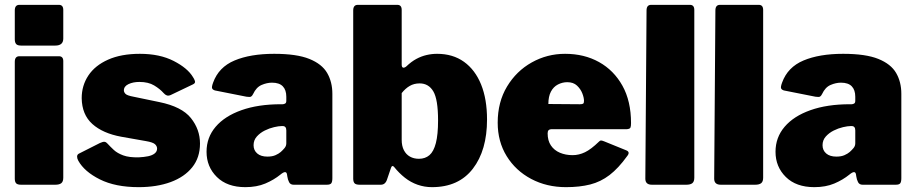

<svg xmlns="http://www.w3.org/2000/svg" viewBox="-20 -762 3783 792"><path d="M241 -29Q241 -13 233 -6.5Q225 0 208 0H67Q52 0 46.5 -6Q41 -12 41 -25V-507Q41 -530 60 -530H223Q241 -530 241 -510ZM241 -603Q241 -574 208 -574H67Q52 -574 46.5 -580.5Q41 -587 41 -600V-719Q41 -742 60 -742H223Q241 -742 241 -721Z M655 -378Q640 -395 616 -409.5Q592 -424 555 -424Q529 -424 510 -415Q491 -406 491 -389Q491 -382 497.5 -375Q504 -368 531 -363L637 -341Q730 -322 767.5 -275Q805 -228 805 -170Q805 -112 773 -72Q741 -32 684 -11Q627 10 552 10Q456 10 392 -22Q328 -54 303 -99Q298 -108 298 -116Q298 -124 305 -128L392 -172Q405 -178 411.5 -177Q418 -176 423 -170Q435 -157 449.5 -143.5Q464 -130 488.5 -121Q513 -112 553 -113Q574 -114 591 -117.5Q608 -121 618 -129Q628 -137 628 -149Q628 -159 619.5 -167Q611 -175 582 -180L480 -198Q404 -212 361 -250.5Q318 -289 317 -357Q317 -409 344.5 -450.5Q372 -492 426 -516Q480 -540 557 -540Q639 -540 696.5 -510.5Q754 -481 776 -444Q781 -437 784 -428Q787 -419 776 -414L684 -370Q675 -366 668 -368.5Q661 -371 655 -378Z M1137 -42Q1110 -20 1074.5 -5Q1039 10 992 10Q917 10 874.5 -32Q832 -74 832 -136Q832 -195 869.5 -239Q907 -283 976 -307.5Q1045 -332 1139 -332H1146Q1150 -332 1155.5 -334.5Q1161 -337 1161 -346V-363Q1161 -391 1146.5 -406Q1132 -421 1102 -421Q1081 -421 1059 -411.5Q1037 -402 1024 -374Q1020 -366 1015.5 -363.5Q1011 -361 997 -363L866 -389Q859 -391 855.5 -396.5Q852 -402 859 -421Q882 -485 947.5 -512.5Q1013 -540 1111 -540Q1204 -540 1256 -519Q1308 -498 1329.5 -461Q1351 -424 1351 -375V-27Q1351 -12 1346.5 -6Q1342 0 1328 0H1191Q1178 0 1172.5 -10.5Q1167 -21 1165 -35L1164 -42Q1161 -62 1137 -42ZM1161 -224Q1161 -242 1146 -242H1142Q1130 -242 1110.5 -237.5Q1091 -233 1072 -223.5Q1053 -214 1039.5 -199Q1026 -184 1026 -163Q1026 -142 1041 -129Q1056 -116 1083 -116Q1103 -116 1116.5 -122Q1130 -128 1138 -135Q1147 -143 1154 -151.5Q1161 -160 1161 -171V-224Z M1464 0Q1448 0 1442.5 -6Q1437 -12 1437 -25V-719Q1437 -742 1456 -742H1619Q1637 -742 1637 -721V-496Q1637 -484 1643 -483Q1649 -482 1656 -488Q1677 -508 1697.5 -519Q1718 -530 1739.5 -535Q1761 -540 1783 -540Q1848 -540 1894 -507Q1940 -474 1964.5 -413.5Q1989 -353 1989 -269Q1989 -142 1930.5 -66Q1872 10 1762 10Q1731 10 1702.5 0Q1674 -10 1650 -29Q1626 -48 1606 -73Q1602 -78 1598.5 -77Q1595 -76 1593 -70L1577 -23Q1570 0 1551 0ZM1637 -185Q1637 -160 1646 -142.5Q1655 -125 1671 -116Q1687 -107 1708 -107Q1734 -107 1751.5 -122Q1769 -137 1778 -172Q1787 -207 1787 -265Q1787 -352 1767.5 -385Q1748 -418 1711 -418Q1688 -418 1670 -407.5Q1652 -397 1637 -378Z M2239 -212Q2239 -182 2252.5 -162Q2266 -142 2289.5 -132Q2313 -122 2342 -122Q2368 -122 2393 -134Q2418 -146 2451 -178Q2455 -182 2458.5 -182.5Q2462 -183 2472 -179L2563 -142Q2581 -135 2567 -118Q2531 -68 2494.5 -40Q2458 -12 2414.5 -1Q2371 10 2315 10Q2235 10 2171 -24Q2107 -58 2070 -118Q2033 -178 2033 -256Q2033 -341 2071.5 -405Q2110 -469 2173.5 -504.5Q2237 -540 2311 -540Q2390 -540 2451 -506Q2512 -472 2547.5 -408.5Q2583 -345 2583 -254Q2583 -241 2580.5 -235.5Q2578 -230 2565 -229H2254Q2247 -229 2243 -225Q2239 -221 2239 -212ZM2372 -332Q2382 -332 2385.5 -334.5Q2389 -337 2389 -346Q2389 -359 2382 -377Q2375 -395 2360 -409Q2345 -423 2320 -423Q2300 -423 2281.5 -413.5Q2263 -404 2252.5 -384Q2242 -364 2242 -333Z M2844 -29Q2844 -13 2836 -6.5Q2828 0 2811 0H2669Q2642 0 2642 -25L2647 -719Q2647 -742 2666 -742H2826Q2844 -742 2844 -721Z M3128 -29Q3128 -13 3120 -6.5Q3112 0 3095 0H2953Q2926 0 2926 -25L2931 -719Q2931 -742 2950 -742H3110Q3128 -742 3128 -721Z M3484 -42Q3457 -20 3421.5 -5Q3386 10 3339 10Q3264 10 3221.5 -32Q3179 -74 3179 -136Q3179 -195 3216.5 -239Q3254 -283 3323 -307.5Q3392 -332 3486 -332H3493Q3497 -332 3502.5 -334.5Q3508 -337 3508 -346V-363Q3508 -391 3493.5 -406Q3479 -421 3449 -421Q3428 -421 3406 -411.5Q3384 -402 3371 -374Q3367 -366 3362.5 -363.5Q3358 -361 3344 -363L3213 -389Q3206 -391 3202.5 -396.5Q3199 -402 3206 -421Q3229 -485 3294.5 -512.5Q3360 -540 3458 -540Q3551 -540 3603 -519Q3655 -498 3676.5 -461Q3698 -424 3698 -375V-27Q3698 -12 3693.5 -6Q3689 0 3675 0H3538Q3525 0 3519.5 -10.5Q3514 -21 3512 -35L3511 -42Q3508 -62 3484 -42ZM3508 -224Q3508 -242 3493 -242H3489Q3477 -242 3457.5 -237.5Q3438 -233 3419 -223.5Q3400 -214 3386.5 -199Q3373 -184 3373 -163Q3373 -142 3388 -129Q3403 -116 3430 -116Q3450 -116 3463.5 -122Q3477 -128 3485 -135Q3494 -143 3501 -151.5Q3508 -160 3508 -171V-224Z"/></svg>

Font: Libre Franklin Black
Style: Regular
Weight: 900
Designer: Pablo Impallari, Rodrigo Fuenzalida, Nhung Nguyen
Foundry: Impallari Type
Version: Version 3.000